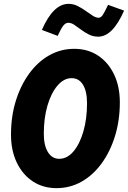

<svg xmlns="http://www.w3.org/2000/svg" viewBox="-20 -964 663 995"><path d="M273 11Q203 11 150 -24Q97 -59 67 -121.5Q37 -184 37 -266Q37 -361 62 -441.5Q87 -522 131.5 -583Q176 -644 235.5 -677.5Q295 -711 365 -711Q435 -711 488 -676Q541 -641 571 -578.5Q601 -516 601 -434Q601 -340 576 -259Q551 -178 506.5 -117Q462 -56 402.5 -22.5Q343 11 273 11ZM287 -141Q328 -141 360.5 -179Q393 -217 412 -282.5Q431 -348 431 -429Q431 -491 410 -525Q389 -559 351 -559Q311 -559 278 -520.5Q245 -482 226 -417Q207 -352 207 -271Q207 -210 228.5 -175.5Q250 -141 287 -141ZM279 -778 197 -809Q256 -944 335 -944Q360 -944 382 -933Q404 -922 423.5 -908Q443 -894 460 -883Q477 -872 491 -872Q502 -872 511.5 -885Q521 -898 540 -939L623 -909Q564 -774 489 -774Q463 -774 441 -785Q419 -796 400.5 -810Q382 -824 365.5 -835Q349 -846 334 -846Q320 -846 308 -831Q296 -816 279 -778Z"/></svg>

Font: Red Hat Mono
Style: Bold Italic
Weight: 700
Italic angle: -12°
Monospace: yes
Designer: Pentagram, MCKL
Foundry: Pentagram, MCKL
Version: Version 1.023; ttfautohint (v1.8.3)